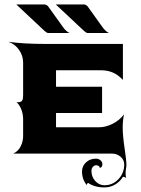

<svg xmlns="http://www.w3.org/2000/svg" viewBox="-20 -684 626 855"><path d="M52.7 -664.1H178.7Q182.9 -664.1 187.9 -661.1Q192.9 -658.2 195.3 -654.3L260.3 -563.7Q272.2 -546.1 289.1 -537.1H194.3Q188.2 -537.1 177.7 -546.9ZM228.5 -664.1H354.5Q358.6 -664.1 363.6 -661.1Q368.7 -658.2 371.1 -654.3L436 -563.7Q448 -546.1 464.8 -537.1H370.1Q364 -537.1 353.5 -546.9ZM17.6 -498Q80.6 -488.3 187.5 -488.3H527.3V-328.1Q506.3 -350.6 482.8 -360.8Q459.2 -371.1 429.7 -371.1H229.5V-297.9H434.6V-180.7H229.5V-117.2H419.9Q450.9 -117.2 481.7 -132.8Q512.5 -148.4 532.2 -174.8Q526.4 -147 526.4 -115.2Q526.4 -80.6 534.7 -24.7Q543 31.2 543 48.1Q543 57.9 541 68.1Q539.3 76.7 539.3 87.4Q539.3 99.6 541.7 108.2Q535.2 103.5 529.5 103.5Q527.6 103.5 526.9 104.5Q513.4 125.7 491.9 138.2Q470.5 150.6 445.3 150.6Q401.1 150.6 372.3 130.4Q366.5 134 366.5 140.4Q345.2 114.3 345.2 80.1Q345.2 55.7 363 39.1Q380.9 22.5 407.7 22.5Q419.4 22.5 427.7 29.9Q436 37.4 436 47.9Q436 54.2 432.6 58.8Q429.2 63.5 424.3 63.5Q424.3 58.6 419.7 55.2Q415 51.8 408.7 51.8Q399.9 51.8 393.6 59.1Q387.2 66.4 387.2 77.1Q387.2 103.5 404.3 122.2Q421.4 140.9 445.3 140.9Q481.7 140.9 507.4 113.8Q533.2 86.7 533.2 48.1Q533.2 28.3 517.1 14.2Q501 0 478.5 0H39.1Q61.3 -10.5 72.1 -32.5Q83 -54.4 83 -78.1V-152.3Q83 -176.3 74.7 -197.3Q66.4 -218.3 53.5 -228.5Q62.7 -228.5 67.3 -229.2Q71.8 -230 76 -233.4Q80.3 -236.8 81.7 -243.9Q83 -251 83 -263.7V-405.3Q83 -436 64.8 -461.9Q46.6 -487.8 17.6 -498Z"/></svg>

Font: Agreloy
Style: Medium
Weight: 400
Designer: gluk
Foundry: gluk
Version: Version 0.27